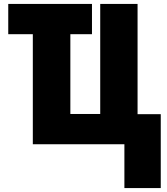

<svg xmlns="http://www.w3.org/2000/svg" viewBox="-20 -734 852 977"><path d="M613 223V0H147V-560H22V-714H448V-560H338V-154H490V-714H680V-153H798V223Z"/></svg>

Font: Noto Sans Display SemiCondensed Black
Style: Regular
Weight: 900
Width: 4
Designer: Monotype Design Team
Foundry: Monotype Imaging Inc.
Version: Version 1.900